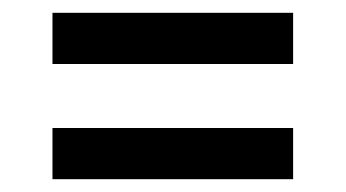

<svg xmlns="http://www.w3.org/2000/svg" viewBox="-20 -490 540 300"><path d="M438 -390H62V-470H438ZM62 -210V-290H438V-210Z"/></svg>

Font: Iosevka SS10 Medium
Style: Regular
Weight: 500
Monospace: yes
Designer: Belleve Invis
Foundry: Belleve Invis
Version: Version 28.0.6; ttfautohint (v1.8.4)